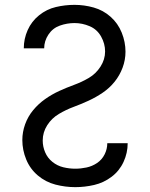

<svg xmlns="http://www.w3.org/2000/svg" viewBox="-20 -763 616 791"><path d="M290 8Q329 8 368 -1Q407 -10 439.5 -34.5Q472 -59 489 -96Q506 -133 506 -173H422Q422 -149 411 -127Q400 -105 380 -91.5Q360 -78 336.5 -73Q313 -68 290 -68Q265 -68 240.5 -74Q216 -80 196 -96Q176 -112 166 -135.5Q156 -159 156 -184Q156 -218 174.5 -247Q193 -276 222.5 -293.5Q252 -311 283 -322.5Q314 -334 344.5 -348Q375 -362 403 -381Q431 -400 452 -426Q473 -452 485 -484Q497 -516 497 -550Q497 -590 481.5 -628.5Q466 -667 435.5 -694Q405 -721 366 -732Q327 -743 287 -743Q248 -743 210 -734Q172 -725 141 -700Q110 -675 94 -639Q78 -603 78 -564H162Q162 -594 179.5 -620.5Q197 -647 226.5 -657.5Q256 -668 287 -668Q319 -668 349.5 -655Q380 -642 396.5 -612.5Q413 -583 413 -551Q413 -518 394 -488.5Q375 -459 346 -442Q317 -425 285.5 -413.5Q254 -402 223.5 -388Q193 -374 165.5 -354.5Q138 -335 116.5 -309Q95 -283 83.5 -251Q72 -219 72 -186Q72 -145 88 -106Q104 -67 136 -40Q168 -13 208.5 -2.5Q249 8 290 8Z"/></svg>

Font: Iosevka SS01 Extended
Style: Regular
Weight: 400
Width: 7
Monospace: yes
Designer: Belleve Invis
Foundry: Belleve Invis
Version: Version 3.4.7; ttfautohint (v1.8.3)